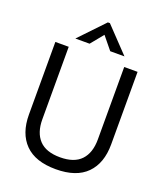

<svg xmlns="http://www.w3.org/2000/svg" viewBox="-177 -1115 1064 1242"><g transform="rotate(20 355.5 -494.0)"><path d="M72 -264V-763H164V-264Q164 -172 211 -122Q258 -72 355 -72Q452 -72 499 -122Q546 -172 546 -264V-763H638V-264Q638 -134 567 -62Q496 10 355 10Q214 10 143 -62Q72 -134 72 -264ZM284 -828H186L348 -998H362L524 -828H426L355 -915Z"/></g></svg>

Font: Open Sauce One
Style: Regular
Weight: 400
Designer: Alfredo Marco Pradil
Foundry: Creative Sauce Fz LLC
Version: Version 1.477